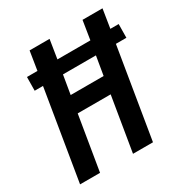

<svg xmlns="http://www.w3.org/2000/svg" viewBox="-170 -867 956 999"><g transform="rotate(-30 308.0 -367.5)"><path d="M25 0 114 -540H64L65 -622H128L146 -735H266L248 -622H446L464 -735H584L566 -622H616L615 -540H552L463 0H343L397 -326H199L145 0ZM413 -427 432 -540H234L215 -427Z"/></g></svg>

Font: Iosevka Aile
Style: Bold Italic
Weight: 700
Italic angle: -9°
Designer: Belleve Invis
Foundry: Belleve Invis
Version: Version 28.0.1; ttfautohint (v1.8.4)